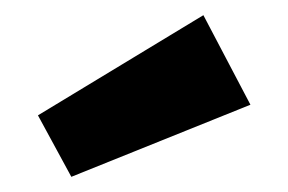

<svg xmlns="http://www.w3.org/2000/svg" viewBox="-20 -855 380 253"><path d="M30 -703 74 -622 310 -717 248 -835Z"/></svg>

Font: Fira Sans
Style: Bold
Weight: 700
Designer: Carrois Corporate & Edenspiekermann AG
Foundry: Carrois Corporate GbR & Edenspiekermann AG
Version: Version 4.203